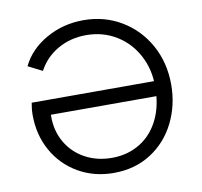

<svg xmlns="http://www.w3.org/2000/svg" viewBox="-84 -847 999 948"><g transform="rotate(-10 416.0 -372.5)"><path d="M66 -339Q66 -369 72 -400H705V-325H124L156 -343Q155 -336 155 -329Q155 -322 155 -315Q155 -243 188.5 -185.5Q222 -128 281.5 -95.5Q341 -63 416 -63Q495 -63 557 -101Q619 -139 653 -209.5Q687 -280 686 -373Q687 -458 649.5 -529Q612 -600 545 -641Q478 -682 394 -682Q315 -682 251.5 -645.5Q188 -609 154 -545L83 -581Q121 -660 206 -708.5Q291 -757 394 -757Q498 -757 583 -706.5Q668 -656 717 -567.5Q766 -479 766 -369Q766 -266 722.5 -178.5Q679 -91 598.5 -39.5Q518 12 412 12Q313 12 234 -34Q155 -80 110.5 -160Q66 -240 66 -339Z"/></g></svg>

Font: Trafiko Sans Variable
Style: Regular
Weight: 400
Designer: Gumpita Rahayu / Trafiko
Foundry: Tokotype / Trafiko
Version: Version 0.001;FEAKit 1.0